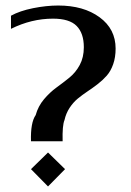

<svg xmlns="http://www.w3.org/2000/svg" viewBox="-20 -669 478 699"><path d="M191.9 -648.9Q284.2 -648.9 342.5 -606.2Q400.9 -563.5 400.9 -492.2Q400.9 -460.4 392.1 -435.3Q383.3 -410.2 368.7 -393.6Q354 -377 335.9 -363Q317.9 -349.1 298.8 -336.4Q279.8 -323.7 263.2 -310.1Q246.6 -296.4 233.4 -276.4Q220.2 -256.3 214.8 -231.9Q206.5 -212.4 208 -154.8H92.8Q90.8 -222.7 109.9 -250Q118.7 -282.2 140.1 -307.6Q161.6 -333 185.5 -350.3Q209.5 -367.7 232.4 -386.2Q255.4 -404.8 270.3 -432.4Q285.2 -460 285.2 -497.1Q285.2 -547.9 259 -574.5Q232.9 -601.1 172.9 -601.1Q94.7 -601.1 20 -564V-611.8Q51.8 -629.4 100.3 -639.2Q148.9 -648.9 191.9 -648.9ZM154.8 -113.8 216.8 -53.2 154.8 9.8 92.8 -53.2Z"/></svg>

Font: Wesal
Style: Regular
Weight: 500
Designer: Ahmed zaza
Foundry: Ahmed zaza
Version: Version 2.01